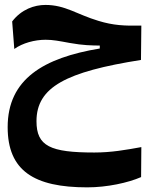

<svg xmlns="http://www.w3.org/2000/svg" viewBox="-20 -453 626 794"><path d="M340.8 321.8C423.3 321.8 509.8 302.7 563.5 279.3L564.5 155.3C500 167 439.9 177.7 370.1 177.7C188 177.7 130.9 151.4 130.9 48.3C130.9 -93.3 253.9 -156.2 563 -205.1L564.5 -347.2C494.1 -345.7 448.2 -348.1 387.2 -366.7C297.4 -393.6 250 -432.6 168 -432.6C122.1 -432.6 68.8 -414.6 30.3 -364.3L39.1 -250.5C73.2 -274.9 123 -288.6 168.9 -288.6C199.2 -288.6 225.6 -283.2 268.1 -275.4C324.7 -265.1 358.9 -265.1 392.6 -264.6V-252.4C160.2 -213.9 11.7 -126 11.7 72.8C11.7 253.4 121.1 321.8 340.8 321.8Z"/></svg>

Font: CaskaydiaCove Nerd Font
Style: Bold
Weight: 700
Designer: Aaron Bell
Foundry: Saja Typeworks
Version: Version 2111.1;Nerd Fonts 2.3.0